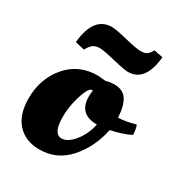

<svg xmlns="http://www.w3.org/2000/svg" viewBox="-164 -801 876 930"><g transform="rotate(30 273.5 -335.5)"><path d="M372 -528Q351 -528 285 -544Q219 -560 197.5 -560Q176 -560 162 -550.5Q148 -541 134 -515L82 -527Q96 -678 198 -678Q220 -678 285.5 -662Q351 -646 374 -646Q397 -646 408.5 -653.5Q420 -661 432 -683L482 -673Q468 -528 372 -528ZM188 12Q110 12 65 -37.5Q20 -87 20 -177Q20 -287 85 -363.5Q150 -440 256 -440L301 -436Q325 -443 346 -443Q396 -443 417.5 -409Q439 -375 442 -312Q484 -314 522 -325L536 -329Q543 -322 546 -287L547 -276Q502 -253 437 -240Q415 -134 350 -61Q285 12 188 12ZM208 -181Q208 -88 255 -88Q288 -88 322.5 -130Q357 -172 370 -232Q268 -232 268 -330Q268 -347 271 -365Q261 -365 256 -362Q239 -344 223.5 -289.5Q208 -235 208 -181Z"/></g></svg>

Font: Oleo Script Swash Caps
Style: Bold
Weight: 700
Designer: Soytutype
Foundry: Soytutype
Version: Version 1.002